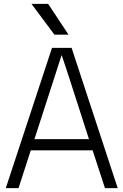

<svg xmlns="http://www.w3.org/2000/svg" viewBox="-20 -975 640 995"><path d="M10 0 249.5 -727H351L590 0H524L460 -196H139.5L76 0ZM158.5 -254H441L337.5 -575.5L300 -688.5H299L262.5 -575.5ZM262 -795.5 143 -955H229.5L335 -795.5Z"/></svg>

Font: Spline Sans Mono Light
Style: Regular
Weight: 300
Monospace: yes
Version: Version 1.004